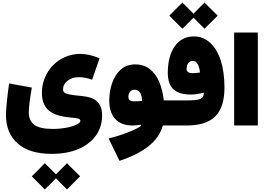

<svg xmlns="http://www.w3.org/2000/svg" viewBox="-20 -968 2061 1481"><path d="M325.7 493.2 411.6 407.7 496.6 493.2 598.1 392.1 496.6 291 411.6 376.5 325.7 291 225.1 392.1ZM748 -518.1C694.3 -541 644.5 -552.2 598.6 -552.2C434.6 -552.2 303.2 -418.9 303.2 -252.4C303.2 -191.4 320.8 -146 356 -116.2C391.1 -85.9 447.3 -67.9 524.9 -61.5C569.3 -58.1 600.1 -53.7 600.1 -36.6C600.1 -26.4 590.3 -16.6 570.3 -6.8C530.3 12.7 461.9 26.4 386.2 26.4C319.3 26.4 272 15.6 244.1 -5.4C216.3 -26.4 202.1 -58.6 202.1 -102.1C202.1 -138.7 210 -202.1 225.6 -292.5L50.3 -324.2C38.1 -241.7 25.9 -127.9 25.9 -83C25.9 12.2 56.2 85.9 116.7 139.2C177.2 192.4 264.6 218.8 379.4 218.8C457.5 218.8 525.9 206.5 584 182.1C700.2 132.8 767.6 41 767.6 -77.6C767.6 -169.9 720.2 -216.8 617.2 -226.6C574.7 -230.5 543 -234.4 521.5 -238.3C478 -246.1 466.3 -257.3 466.3 -278.8C466.3 -305.7 478 -327.6 501.5 -345.7C524.9 -363.8 553.7 -372.6 588.4 -372.6C621.1 -372.6 654.8 -366.2 690.4 -353Z M1069.3 2C1027.8 33.7 918.5 75.2 817.9 100.1L901.9 272.9C1091.3 209 1201.7 123 1236.3 0H1263.2V-193.4H1243.7C1237.3 -247.1 1225.6 -294.9 1208 -336.9C1172.4 -420.4 1111.8 -471.2 1023.4 -471.2C978.5 -471.2 941.4 -458 911.6 -431.6C881.8 -405.3 859.9 -370.6 845.2 -328.1C830.1 -285.6 822.8 -239.7 822.8 -191.4C822.8 -69.8 886.2 0 1002 0C1021 0 1044.9 -2 1064.9 -6.3ZM1075.7 -189.5C1054.2 -187 1032.2 -186.5 1012.2 -186.5C984.4 -186.5 970.2 -198.2 970.2 -221.7C970.2 -251.5 988.8 -275.9 1018.1 -275.9C1057.6 -275.9 1075.2 -238.8 1075.7 -189.5Z M1386.7 -746.1 1472.7 -831.5 1557.6 -746.1 1659.2 -847.2 1557.6 -948.2 1472.7 -862.8 1386.7 -948.2 1286.1 -847.2ZM1263.2 -193.4C1245.6 -193.4 1238.3 -165.5 1238.3 -97.2C1238.3 -28.3 1245.6 0 1263.2 0H1419.4C1520 0 1593.8 -23.4 1641.1 -70.8C1688 -118.2 1711.4 -191.9 1711.4 -293C1711.4 -373 1701.7 -442.9 1682.6 -502C1643.6 -620.1 1571.3 -687 1475.1 -687C1413.1 -687 1364.3 -662.1 1328.6 -611.8C1292.5 -561.5 1274.4 -492.7 1274.4 -406.2C1274.4 -291.5 1330.6 -238.8 1451.7 -238.8C1480.5 -238.8 1513.7 -243.7 1552.2 -252.9C1552.2 -205.1 1526.4 -193.4 1417.5 -193.4ZM1522.9 -408.7C1501 -405.3 1481.9 -403.8 1465.8 -403.8C1435.1 -403.8 1419.4 -414.6 1419.4 -435.5C1419.4 -474.1 1437.5 -498 1467.3 -498C1497.1 -498 1515.6 -468.3 1522.9 -408.7Z M1968.8 -716.8H1786.1V0H1968.8Z"/></svg>

Font: Estedad Black
Style: Regular
Weight: 900
Designer: Amin Abedi
Version: Version 7.3